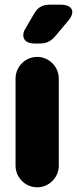

<svg xmlns="http://www.w3.org/2000/svg" viewBox="-20 -798 331 826"><path d="M151.4 -610.8C180.2 -610.8 200.2 -621.1 218.3 -643.1L275.4 -710.9C286.1 -724.1 291 -735.8 291 -746.1C291 -765.1 273.4 -777.8 243.2 -777.8H193.4C163.1 -777.8 142.1 -766.1 127.4 -740.2L90.3 -676.8C83 -666 80.1 -654.8 80.1 -646C80.1 -625 97.2 -610.8 128.4 -610.8ZM140.1 7.8C190.9 7.8 232.9 -34.2 232.9 -85V-460C232.9 -511.2 190.9 -553.2 140.1 -553.2C88.9 -553.2 46.9 -511.2 46.9 -460V-85C46.9 -34.2 88.9 7.8 140.1 7.8Z"/></svg>

Font: Jellee Bold
Style: Regular
Weight: 700
Designer: Alfredo Marco Pradil
Foundry: Hanken Design Co.
Version: Version 1.223;hotconv 1.0.109;makeotfexe 2.5.65596